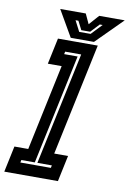

<svg xmlns="http://www.w3.org/2000/svg" viewBox="-140 -967 691 1026"><g transform="rotate(10 205.0 -454.0)"><path d="M-42 0 -12 -141.5H63L162 -608.5H87L117 -750H333L204 -141.5H279L249 0ZM34 -63H199.5L202.5 -77H124L254 -688H167L164 -674H237L110 -77H37ZM183.5 -766 101.5 -908H240L265 -854L313 -908H451.5L309.5 -766ZM222.5 -805H284.5L339.5 -863H324L280 -816H232L208 -863H192.5Z"/></g></svg>

Font: Tourney Condensed Regular
Style: Bold Italic
Weight: 700
Width: 3
Italic angle: -12°
Designer: Tyler Finck
Foundry: Etcetera Type Co
Version: Version 1.010; ttfautohint (v1.8.3)